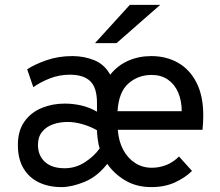

<svg xmlns="http://www.w3.org/2000/svg" viewBox="-20 -752 897 784"><path d="M231 12Q179 12 138.8 -7.2Q98.5 -26.5 75.8 -64.8Q53 -103 53 -160Q53 -218.5 80 -256Q107 -293.5 150.5 -311.2Q194 -329 244 -329Q278 -329 311.2 -321.5Q344.5 -314 376 -296V-332Q376 -393.5 348.8 -420.2Q321.5 -447 265 -447Q222.5 -447 183.5 -431.8Q144.5 -416.5 116 -396L91 -469Q122 -489.5 170.2 -506.2Q218.5 -523 276 -523Q323.5 -523 365.2 -506Q407 -489 430 -447Q461 -485.5 504 -504.2Q547 -523 598 -523Q658.5 -523 706.5 -496Q754.5 -469 782.2 -415Q810 -361 810 -280Q810 -268 809.2 -252.5Q808.5 -237 807 -222H461Q464.5 -175 483.2 -140.2Q502 -105.5 532 -86.2Q562 -67 600 -67Q630 -67 658.5 -78Q687 -89 711 -113L764 -54Q737 -27 695 -7.5Q653 12 598 12Q537.5 12 491.8 -15Q446 -42 418 -83Q377 -30.5 324.8 -9.2Q272.5 12 231 12ZM244 -65Q288.5 -65 326.5 -89.5Q364.5 -114 387 -146Q382 -160.5 379 -184Q376 -207.5 376 -220Q350.5 -235 318.2 -244.5Q286 -254 256 -254Q223 -254 195.5 -244Q168 -234 151.5 -213.2Q135 -192.5 135 -160Q135 -117.5 163.2 -91.2Q191.5 -65 244 -65ZM460 -298H722Q722 -341 707.5 -374.5Q693 -408 665.5 -427Q638 -446 599 -446Q543.5 -446 504 -410.8Q464.5 -375.5 460 -298ZM368 -576 510 -732H634L456 -576Z"/></svg>

Font: Undotted
Style: Regular
Weight: 400
Designer: Delve Withrington, Dave Bailey, Thomas Jockin
Foundry: Delve Fonts LLC
Version: Version 4.000